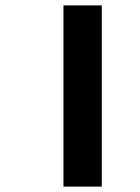

<svg xmlns="http://www.w3.org/2000/svg" viewBox="-20 -691 517 711"><path d="M215 0V-671H357V0Z"/></svg>

Font: Hind Bold
Style: Regular
Weight: 700
Designer: Manushi Parikh, Satya Rajpurohit
Foundry: Indian Type Foundry
Version: Version 1.201;PS 1.0;hotconv 1.0.78;makeotf.lib2.5.61930; tt